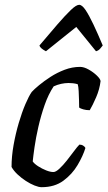

<svg xmlns="http://www.w3.org/2000/svg" viewBox="-20 -778 447 798"><path d="M153 0Q141 0 123.5 -7Q106 -14 87.5 -26Q69 -38 53 -53Q37 -68 28 -84Q28 -128 36.5 -175.5Q45 -223 58 -267Q71 -311 85.5 -345Q100 -379 112 -396Q122 -407 142.5 -424Q163 -441 190 -458.5Q217 -476 248.5 -488Q280 -500 313 -500Q329 -500 348.5 -489Q368 -478 382.5 -464Q397 -450 398 -441Q394 -407 379.5 -373.5Q365 -340 353 -320Q338 -320 326 -323.5Q314 -327 309 -331Q309 -340 308.5 -359.5Q308 -379 307 -399Q306 -419 303 -428Q293 -431 283 -432Q273 -433 265 -433Q250 -433 234 -429.5Q218 -426 203 -419Q181 -386 165.5 -341.5Q150 -297 139.5 -251Q129 -205 123.5 -166.5Q118 -128 116 -107Q123 -97 138.5 -87Q154 -77 171.5 -70Q189 -63 202 -63Q212 -63 227 -77Q242 -91 257.5 -110.5Q273 -130 287 -149Q301 -168 310 -177Q319 -177 326 -172.5Q333 -168 335 -163Q325 -130 302.5 -92Q280 -54 243.5 -27Q207 0 153 0ZM171 -565Q161 -570 153.5 -576Q146 -582 144 -589Q186 -639 219 -677Q252 -715 274.5 -736.5Q297 -758 309 -758Q321 -758 335.5 -736.5Q350 -715 368 -677Q386 -639 407 -589Q403 -584 396.5 -576Q390 -568 379 -565L297 -666Z"/></svg>

Font: Texturina Medium
Style: Italic
Weight: 500
Italic angle: -11°
Designer: Guillermo Torres Carreño
Foundry: Omnibus-Type
Version: Version 1.002